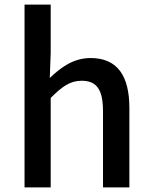

<svg xmlns="http://www.w3.org/2000/svg" viewBox="-20 -817 661 837"><path d="M87 0H201V-390C250 -439 285 -465 336 -465C401 -465 429 -427 429 -332V0H544V-346C544 -486 492 -564 375 -564C300 -564 245 -523 197 -477L201 -586V-797H87Z"/></svg>

Font: Noto Sans CJK KR Medium
Style: Regular
Weight: 500
Designer: Ryoko NISHIZUKA (kana & ideographs); Paul D. Hunt (Latin, Greek & Cyrillic); Wenlong ZHANG (bopomofo); Sandoll Communica
Foundry: Adobe Systems Incorporated
Version: Version 1.004;PS 1.004;hotconv 1.0.82;makeotf.lib2.5.63406